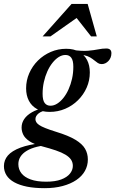

<svg xmlns="http://www.w3.org/2000/svg" viewBox="-82 -697 588 978"><path d="M436 -370.5Q425 -370.5 416.5 -376Q408 -381.5 398.8 -389.2Q389.5 -397 377 -404.5Q364.5 -412 345.2 -416.2Q326 -420.5 297 -419L289 -442.5Q335 -436 365.5 -438.5Q396 -441 418 -445.5Q440 -450 459.5 -450Q472.5 -450 479 -444Q485.5 -438 485.5 -426Q485.5 -414 481.5 -404Q477.5 -394 470.5 -386.5Q463.5 -379 454.8 -374.8Q446 -370.5 436 -370.5ZM175 -158.5Q192.5 -158.5 209.2 -169Q226 -179.5 241 -198.2Q256 -217 267.2 -242Q278.5 -267 285 -296Q291.5 -325 291.5 -356.5Q291.5 -389 281 -403Q270.5 -417 251.5 -417Q234 -417 217.2 -406.5Q200.5 -396 185.5 -377.2Q170.5 -358.5 159.2 -333.5Q148 -308.5 141.5 -279.5Q135 -250.5 135 -219Q135 -186.5 145.5 -172.5Q156 -158.5 175 -158.5ZM255.5 -448.5Q294.5 -448.5 321 -433.2Q347.5 -418 361.5 -391.2Q375.5 -364.5 375.5 -328Q375.5 -287 359.5 -250.8Q343.5 -214.5 315.2 -186.5Q287 -158.5 250 -142.8Q213 -127 171 -127Q132.5 -127 105.8 -142Q79 -157 65 -184Q51 -211 51 -247Q51 -287.5 67 -324Q83 -360.5 111.2 -388.5Q139.5 -416.5 176.5 -432.5Q213.5 -448.5 255.5 -448.5ZM145 261.5Q94 261.5 55.5 253.8Q17 246 -9.2 231.5Q-35.5 217 -48.8 196Q-62 175 -62 149Q-62 118.5 -41.8 95Q-21.5 71.5 21.8 55.2Q65 39 134.5 31H177.5L176.5 41.5Q138 43 107.2 50.5Q76.5 58 55 70.8Q33.5 83.5 22.5 100.8Q11.5 118 11.5 139Q11.5 165.5 27 185.5Q42.5 205.5 74 217Q105.5 228.5 153 228.5Q199.5 228.5 229.5 217.2Q259.5 206 274.2 187.5Q289 169 289 148Q289 130 279.8 116.2Q270.5 102.5 251.5 91Q232.5 79.5 202.5 69.2Q172.5 59 131 48Q89.5 37 67.2 21.8Q45 6.5 36.5 -11Q28 -28.5 28 -47.5Q28 -71 41.5 -90.8Q55 -110.5 80.8 -125.2Q106.5 -140 143 -147.5L162 -136.5Q130 -132 114.2 -119Q98.5 -106 98.5 -90Q98.5 -82.5 102.5 -75.2Q106.5 -68 117.2 -60.5Q128 -53 149.2 -44.5Q170.5 -36 204 -25.5Q266.5 -6.5 301.8 14.8Q337 36 351.2 60.5Q365.5 85 365.5 115.5Q365.5 147 350.5 173.8Q335.5 200.5 306.8 220Q278 239.5 237.2 250.5Q196.5 261.5 145 261.5ZM135 -511.5 282.5 -677H364.5L411 -511.5H382L299.5 -616.5H324L175 -511.5Z"/></svg>

Font: Newsreader 24pt Medium
Style: Italic
Weight: 500
Italic angle: -17°
Designer: Hugues Gentile
Foundry: Production Type
Version: Version 1.003